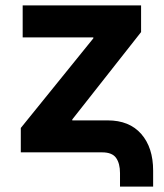

<svg xmlns="http://www.w3.org/2000/svg" viewBox="-20 -561 604 707"><path d="M421.9 126V76.2Q421.9 41 407.5 20.5Q393.1 0 356 0H56.6V-89.8L323.7 -419.9V-423.3H63.5V-541H499.5V-442.9L246.1 -121.1V-117.7H376.5Q456.5 -117.7 500.2 -67.6Q543.9 -17.6 543.9 67.4V126Z"/></svg>

Font: Inter 17pt
Style: Bold
Weight: 700
Version: Version 4.001;git-66647c0bb